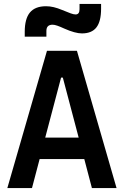

<svg xmlns="http://www.w3.org/2000/svg" viewBox="-20 -950 626 970"><path d="M17.1 0 217.3 -693.4H368.7L568.8 0H444.3L405.8 -146.5H180.2L141.6 0ZM208.5 -254.9H377.4L297.4 -558.1H288.6ZM105 -764.6V-789.1Q105 -855.5 131.3 -887Q157.7 -918.5 212.4 -918.5Q231.9 -918.5 251.5 -913.8Q271 -909.2 294.4 -899.4Q321.8 -888.2 336.9 -882.6Q352.1 -877 361.8 -877Q381.8 -877 381.8 -903.3V-930.2H490.7V-905.8Q490.7 -842.3 467.3 -811.8Q443.8 -781.2 394 -781.2Q359.9 -781.2 304.7 -805.7Q284.7 -814.9 270 -820.1Q255.4 -825.2 245.6 -825.2Q214.4 -825.2 214.4 -793.9V-764.6Z"/></svg>

Font: Cascadia Mono NF SemiBold
Style: Regular
Weight: 600
Monospace: yes
Designer: Aaron Bell
Foundry: Saja Typeworks
Version: Version 2404.023; ttfautohint (v1.8.4)